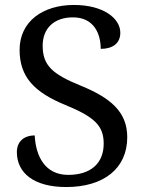

<svg xmlns="http://www.w3.org/2000/svg" viewBox="-20 -744 584 774"><path d="M247 10C397 10 493 -64 493 -191C493 -294 424 -350 307 -398C191 -445 152 -480 152 -560C152 -629 197 -674 274 -674C358 -674 386 -609 386 -547C434 -547 465 -569 465 -612C465 -670 397 -724 278 -724C152 -724 59 -657 59 -543C59 -433 119 -372 243 -321C360 -273 398 -238 398 -165C398 -84 344 -39 255 -39C161 -39 124 -115 120 -198C74 -198 48 -171 48 -131C48 -47 116 10 247 10Z"/></svg>

Font: Noto Serif
Style: Regular
Weight: 400
Designer: Monotype Design Team
Foundry: Monotype Imaging Inc.
Version: Version 2.015